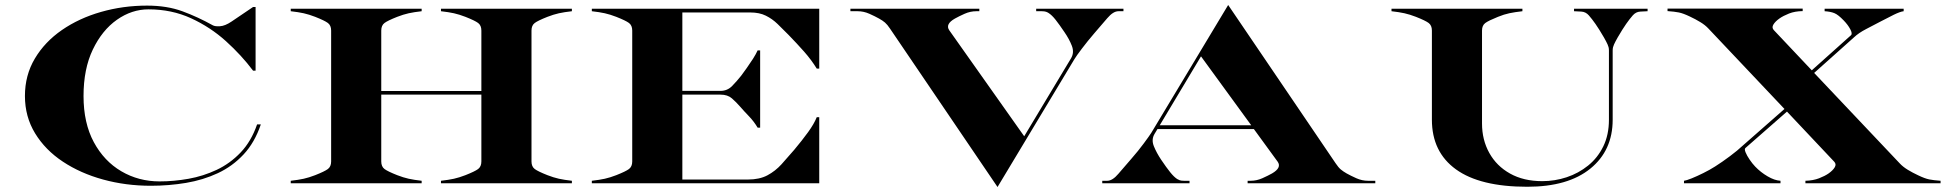

<svg xmlns="http://www.w3.org/2000/svg" viewBox="-20 -735 7842 770"><path d="M995 -707H1005V-451.5H995Q948.5 -513.5 886.2 -569.8Q824 -626 746.2 -661.8Q668.5 -697.5 575.5 -697.5Q508.5 -697.5 449 -655.8Q389.5 -614 352.2 -536.2Q315 -458.5 315 -350Q315 -241.5 356.2 -165Q397.5 -88.5 466.8 -48Q536 -7.5 620 -7.5Q677 -7.5 736 -18Q795 -28.5 848.8 -53.8Q902.5 -79 945 -123.5Q987.5 -168 1011 -236H1026Q1001.5 -163.5 957 -115.8Q912.5 -68 853.5 -40.5Q794.5 -13 726 -1.5Q657.5 10 585 10Q484.5 10 393.5 -15Q302.5 -40 232 -86.8Q161.5 -133.5 120.8 -200.2Q80 -267 80 -350Q80 -433.5 119.8 -500.2Q159.5 -567 228.2 -614.5Q297 -662 385.2 -687.2Q473.5 -712.5 570 -712.5Q649.5 -712.5 711.5 -689.8Q773.5 -667 833.5 -633.5Q842.5 -628.5 862.5 -629.8Q882.5 -631 908.5 -648.5Z M1146 -10Q1176.5 -13.5 1198 -18.2Q1219.5 -23 1244 -32.5Q1282 -47.5 1295 -57.2Q1308 -67 1308 -87.5V-612.5Q1308 -633 1295 -642.8Q1282 -652.5 1244 -667.5Q1219.5 -677 1198 -681.8Q1176.5 -686.5 1146 -690V-700H1671V-690Q1640.5 -686.5 1619 -681.8Q1597.5 -677 1573 -667.5Q1535 -652.5 1522 -642.8Q1509 -633 1509 -612.5V-370H1910.5V-612.5Q1910.5 -633 1897.5 -642.8Q1884.5 -652.5 1846.5 -667.5Q1822 -677 1800.5 -681.8Q1779 -686.5 1748.5 -690V-700H2273.5V-690Q2243 -686.5 2221.5 -681.8Q2200 -677 2175.5 -667.5Q2137.5 -652.5 2124.5 -642.8Q2111.5 -633 2111.5 -612.5V-87.5Q2111.5 -67 2124.5 -57.2Q2137.5 -47.5 2175.5 -32.5Q2200 -23 2221.5 -18.2Q2243 -13.5 2273.5 -10V0H1748.5V-10Q1779 -13.5 1800.5 -18.2Q1822 -23 1846.5 -32.5Q1884.5 -47.5 1897.5 -57.2Q1910.5 -67 1910.5 -87.5V-355.5H1509V-87.5Q1509 -67 1522 -57.2Q1535 -47.5 1573 -32.5Q1597.5 -23 1619 -18.2Q1640.5 -13.5 1671 -10V0H1146Z M2353.5 -10Q2384 -13.5 2405.5 -18.2Q2427 -23 2451.5 -32.5Q2489.5 -47.5 2502.5 -57.2Q2515.5 -67 2515.5 -87.5V-612.5Q2515.5 -633 2502.5 -642.8Q2489.5 -652.5 2451.5 -667.5Q2427 -677 2405.5 -681.8Q2384 -686.5 2353.5 -690V-700H3265.5V-460H3255.5Q3233.5 -495.5 3204.8 -528Q3176 -560.5 3142.5 -595Q3119.5 -618.5 3098.2 -639Q3077 -659.5 3051.2 -672.2Q3025.5 -685 2989.5 -685H2716.5V-370.5H2869.5Q2897 -370.5 2916.2 -390.2Q2935.5 -410 2952.5 -431.5Q2961.5 -443.5 2974.5 -461.8Q2987.5 -480 2999.8 -499.2Q3012 -518.5 3018.5 -533H3028.5V-223H3018.5Q3003.5 -248 2984.5 -267.8Q2965.5 -287.5 2948.5 -307Q2932.5 -325.5 2915.2 -340.5Q2898 -355.5 2869.5 -355.5H2716.5V-15H2979.5Q3026 -15 3057.8 -32Q3089.5 -49 3114.2 -76.2Q3139 -103.5 3165 -134Q3196.5 -171.5 3220.8 -205Q3245 -238.5 3255.5 -265H3265.5V0H2353.5Z M4485.5 -690H4465.5Q4444.5 -690 4420.8 -662.2Q4397 -634.5 4369 -602Q4341.5 -570 4319 -540.2Q4296.5 -510.5 4289 -498L3980.5 15L3549.5 -620Q3538.5 -636.5 3529.2 -644.5Q3520 -652.5 3505.5 -660.5Q3489.5 -669.5 3466.5 -679.8Q3443.5 -690 3419.5 -690H3390.5V-700H3907.5V-690H3895.5Q3871.5 -690 3848.5 -679.8Q3825.5 -669.5 3809.5 -660.5Q3770 -638 3787 -613.5L4087.5 -188.5L4275.5 -501.5Q4289 -524.5 4278.5 -551.5Q4268 -578.5 4249 -606Q4228.5 -636.5 4213.5 -655.5Q4198.5 -674.5 4185 -683Q4181.5 -685.5 4175 -687.8Q4168.5 -690 4157.5 -690H4135.5V-700H4485.5Z M4400.5 -10H4420.5Q4441.5 -10 4465.2 -38Q4489 -66 4517 -98Q4545 -130 4567 -159.8Q4589 -189.5 4597 -202L4905.5 -715L5336.5 -80Q5347.5 -63.5 5357 -55.5Q5366.5 -47.5 5380.5 -39.5Q5396.5 -30.5 5419.5 -20.2Q5442.5 -10 5466.5 -10H5495.5V0H4983.5V-10H4995.5Q5019.5 -10 5042.5 -20.2Q5065.5 -30.5 5081.5 -39.5Q5121 -62.5 5104 -86.5L5008.5 -217.5H4622L4610.5 -198.5Q4596.5 -175.5 4607.5 -148.5Q4618.5 -121.5 4637 -94Q4657.5 -63.5 4672.8 -44.5Q4688 -25.5 4701 -17Q4705 -14.5 4711.2 -12.2Q4717.5 -10 4728.5 -10H4750.5V0H4400.5ZM4631 -232.5H4998L4796.5 -509Z M5560.5 -690V-700H6085.5V-690Q6055 -686.5 6033.5 -682Q6012 -677.5 5987.5 -667.5Q5950 -652.5 5936.8 -642.8Q5923.5 -633 5923.5 -612.5V-240Q5923.5 -174 5952.8 -121.5Q5982 -69 6036.2 -38.8Q6090.5 -8.5 6165 -8.5Q6215.5 -8.5 6263 -24.2Q6310.5 -40 6349 -71Q6387.5 -102 6410 -148.2Q6432.5 -194.5 6432.5 -255V-532.5Q6432.5 -540 6431 -545.8Q6429.5 -551.5 6427 -557Q6422 -568 6412.8 -584.2Q6403.5 -600.5 6393.8 -615.8Q6384 -631 6378.5 -639Q6364.5 -659 6352 -673.2Q6339.5 -687.5 6322 -688.5L6292.5 -690V-700H6587.5V-690L6558 -688.5Q6540.5 -687.5 6528 -673.2Q6515.5 -659 6501.5 -639Q6496 -631 6486.2 -615.8Q6476.5 -600.5 6467.2 -584.2Q6458 -568 6453 -557Q6450.5 -551.5 6449 -545.8Q6447.5 -540 6447.5 -532.5V-255Q6447.5 -131.5 6358 -58.8Q6268.5 14 6105 14Q5915.5 14 5819 -55.8Q5722.5 -125.5 5722.5 -255V-612.5Q5722.5 -633 5709.5 -642.8Q5696.5 -652.5 5658.5 -667.5Q5634 -677 5612.5 -681.8Q5591 -686.5 5560.5 -690Z M7598.5 -80Q7611.5 -66 7630.8 -54.2Q7650 -42.5 7672.5 -32Q7699.5 -19 7717 -15.5Q7734.5 -12 7762.5 -10V0H7220.5V-10Q7252 -11 7275.2 -20Q7298.5 -29 7313.5 -39.5Q7330.5 -51.5 7338 -64Q7345.5 -76.5 7336 -86.5L7146.5 -287.5L6980 -141.5Q6975 -137.5 6980.5 -124Q6986 -110.5 6996.8 -94.8Q7007.5 -79 7019 -67Q7041 -44 7068.8 -27.8Q7096.5 -11.5 7120.5 -10V0H6733.5V-10Q6742.5 -11 6763.8 -19.5Q6785 -28 6810.8 -40.8Q6836.5 -53.5 6858.5 -67.5Q6887 -85.5 6918 -108.8Q6949 -132 6968 -150L7136.5 -298L6831.5 -620.5Q6818.5 -634.5 6799.2 -646.2Q6780 -658 6757.5 -668.5Q6730.5 -681.5 6713 -685Q6695.5 -688.5 6667.5 -690.5V-700.5H7209.5V-690.5Q7178 -690 7154.8 -680.8Q7131.5 -671.5 7116.5 -661Q7099.5 -649 7092 -636.5Q7084.5 -624 7094 -614L7246 -453L7403 -593.5Q7410 -599.5 7400.5 -617.5Q7391 -635.5 7374 -653Q7352 -676 7336.8 -682.2Q7321.5 -688.5 7297.5 -690V-700H7614.5V-690Q7601 -688.5 7575.2 -676Q7549.5 -663.5 7519.5 -647.5Q7494 -634 7464 -618.5Q7434 -603 7415 -585L7255.5 -442.5Z"/></svg>

Font: Engraving CC
Style: Bold
Weight: 700
Designer: indestructible type*
Foundry: Cowboy Collective
Version: Version 1.000